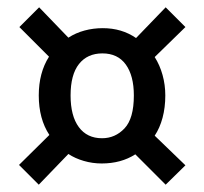

<svg xmlns="http://www.w3.org/2000/svg" viewBox="-20 -567 559 525"><path d="M86 -62 32 -116 115 -198Q86 -242 86 -306Q86 -368 114 -412L33 -493L87 -547L167 -464Q187 -477 211 -483.5Q235 -490 261 -490Q313 -490 352 -463L433 -547L487 -493L403 -411Q417 -389 424.5 -362Q432 -335 432 -306Q432 -273 424.5 -245Q417 -217 403 -196L487 -115L433 -62L350 -145Q311 -120 258 -120Q233 -120 209 -127Q185 -134 167 -146ZM346 -306Q346 -360 324 -390.5Q302 -421 260 -421Q219 -421 196 -392Q173 -363 173 -306Q173 -250 195.5 -219.5Q218 -189 259 -189Q295 -189 320.5 -216Q346 -243 346 -306Z"/></svg>

Font: Mukta Malar SemiBold
Style: Regular
Weight: 600
Designer: Aadarsh Rajan, Girish Dalvi, Yashodeep Gholap
Foundry: Ek Type
Version: Version 2.538;PS 1.000;hotconv 16.6.51;makeotf.lib2.5.65220;